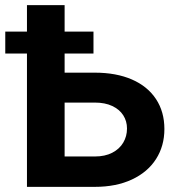

<svg xmlns="http://www.w3.org/2000/svg" viewBox="-45 -727 695 747"><path d="M594.6 -225Q594.6 -159.1 562 -108.1Q529.4 -57.2 468.2 -28.6Q406.9 0 324 0H59.9V-707H206.4V-118.2H324Q363.7 -118.2 391.8 -132.8Q420 -147.4 434.5 -172.1Q449.1 -196.8 449.1 -227Q449.1 -255.6 434.5 -278.5Q420 -301.3 391.8 -314.6Q363.7 -327.9 324 -327.9H154.2V-444.3H324Q407.3 -444.3 468.4 -417.7Q529.4 -391 562 -341.5Q594.6 -291.9 594.6 -225ZM-24.5 -604.1H318.7V-518.6H-24.5Z"/></svg>

Font: Pretendard GOV Variable
Style: Regular
Weight: 400
Designer: Base glyphs from Inter by Rasmus Andersson; Hangul glyphs from Noto Sans CJK(Source Han Sans) by Jang Soo-young and Kang
Foundry: Kil Hyung-jin
Version: Version 1.307;Glyphs 3.2 (3192)